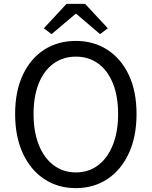

<svg xmlns="http://www.w3.org/2000/svg" viewBox="-20 -957 782 990"><path d="M371 13Q279 13 208.5 -33.5Q138 -80 98 -166Q58 -252 58 -369Q58 -487 98 -571.5Q138 -656 208.5 -701Q279 -746 371 -746Q463 -746 533.5 -700.5Q604 -655 644 -571Q684 -487 684 -369Q684 -252 644 -166Q604 -80 533.5 -33.5Q463 13 371 13ZM371 -68Q437 -68 486 -105Q535 -142 562 -210Q589 -278 589 -369Q589 -461 562 -527.5Q535 -594 486 -629.5Q437 -665 371 -665Q306 -665 256.5 -629.5Q207 -594 180 -527.5Q153 -461 153 -369Q153 -278 180 -210Q207 -142 256.5 -105Q306 -68 371 -68ZM246 -781 206 -811 323 -937H419L536 -811L496 -781L374 -885H369Z"/></svg>

Font: Noto Sans KR
Style: Regular
Weight: 400
Designer: Ryoko NISHIZUKA  (kana, bopomofo & ideographs); Paul D. Hunt (Latin, Greek & Cyrillic); Sandoll Communications , Soo-you
Foundry: Adobe
Version: Version 2.004-H2;hotconv 1.0.118;makeotfexe 2.5.65603